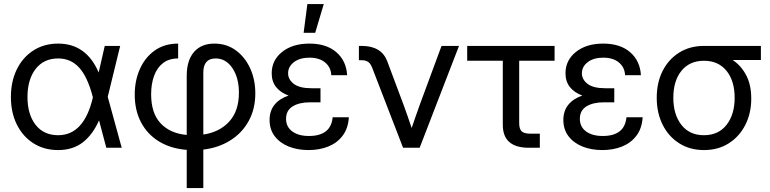

<svg xmlns="http://www.w3.org/2000/svg" viewBox="-20 -748 3896 972"><path d="M274.4 11.7Q203.1 11.7 149.2 -22.7Q95.2 -57.1 65.2 -117.7Q35.2 -178.2 35.2 -256.8Q35.2 -335.9 65.2 -397Q95.2 -458 149.2 -492.7Q203.1 -527.3 274.4 -527.3Q417 -527.3 479.5 -380.9L510.3 -515.6H588.4L525.4 -257.8L596.2 0H518.1L481.4 -138.7Q449.2 -65.9 398.9 -27.1Q348.6 11.7 274.4 11.7ZM450.2 -254.9 449.2 -259.3Q422.9 -359.4 380.6 -405.8Q338.4 -452.1 274.4 -452.1Q201.7 -452.1 160.4 -398.9Q119.1 -345.7 119.1 -256.8Q119.1 -168.9 160.2 -116.2Q201.2 -63.5 274.4 -63.5Q405.8 -63.5 450.2 -254.9Z M925.3 204.1V10.7Q844.7 4.4 785.6 -31.5Q726.6 -67.4 694.3 -128.2Q662.1 -189 662.1 -269Q662.1 -340.8 688.5 -399.4Q714.8 -458 763.9 -492.7Q813 -527.3 881.8 -527.3V-452.1Q835 -452.1 804.7 -428.2Q774.4 -404.3 759.8 -363.3Q745.1 -322.3 745.1 -271Q745.1 -174.3 793.5 -123.3Q841.8 -72.3 925.3 -64.9V-363.8Q925.3 -442.4 962.2 -484.9Q999 -527.3 1065.4 -527.3Q1126.5 -527.3 1173.1 -493.7Q1219.7 -460 1246.1 -402.8Q1272.5 -345.7 1272.5 -275.4Q1272.5 -196.3 1239 -135.5Q1205.6 -74.7 1146.2 -37.4Q1086.9 0 1009.3 9.3V204.1ZM1009.3 -66.9Q1090.8 -78.6 1140.1 -132.3Q1189.5 -186 1189.5 -278.3Q1189.5 -354.5 1156.5 -403.3Q1123.5 -452.1 1071.8 -452.1Q1009.3 -452.1 1009.3 -380.9Z M1542 11.7Q1485.8 11.7 1441.2 -6.3Q1396.5 -24.4 1370.6 -58.6Q1344.7 -92.8 1344.7 -140.6Q1344.7 -187 1370.1 -218Q1395.5 -249 1440.9 -264.2Q1399.9 -279.3 1377.7 -307.4Q1355.5 -335.4 1355.5 -377Q1355.5 -442.9 1408.2 -485.1Q1460.9 -527.3 1546.4 -527.3Q1632.8 -527.3 1683.1 -483.4Q1733.4 -439.5 1737.3 -367.2H1657.2Q1655.3 -407.2 1626 -431.6Q1596.7 -456.1 1546.4 -456.1Q1497.6 -456.1 1468 -433.3Q1438.5 -410.6 1438.5 -377Q1438.5 -345.7 1467.3 -323.5Q1496.1 -301.3 1556.6 -301.3H1602.5V-230H1548.8Q1495.1 -230 1461.7 -209.5Q1428.2 -189 1428.2 -146.5Q1428.2 -106 1459.5 -82.8Q1490.7 -59.6 1543.9 -59.6Q1655.3 -59.6 1664.1 -154.3H1746.1Q1742.7 -98.1 1714.8 -61.3Q1687 -24.4 1642.1 -6.3Q1597.2 11.7 1542 11.7ZM1517.1 -582 1536.1 -727.5H1619.1L1575.7 -582Z M2020.5 0 1864.3 -404.8Q1856 -426.3 1843.5 -434.8Q1831.1 -443.4 1808.1 -443.4H1796.9V-515.6H1810.5Q1911.1 -515.6 1940.4 -438L2022.5 -218.8Q2033.7 -188.5 2043.9 -158.9Q2054.2 -129.4 2064 -100.1Q2074.2 -129.9 2084.5 -159.4Q2094.7 -189 2105.5 -218.8L2215.3 -515.6H2303.7L2104.5 0Z M2657.2 0Q2525.4 0 2525.4 -116.2V-440.4H2345.2V-515.6H2787.6V-440.4H2608.4V-125Q2608.4 -95.2 2620.8 -83.3Q2633.3 -71.3 2665 -71.3H2712.9V0Z M3029.3 11.7Q2973.1 11.7 2928.5 -6.3Q2883.8 -24.4 2857.9 -58.6Q2832 -92.8 2832 -140.6Q2832 -187 2857.4 -218Q2882.8 -249 2928.2 -264.2Q2887.2 -279.3 2865 -307.4Q2842.8 -335.4 2842.8 -377Q2842.8 -442.9 2895.5 -485.1Q2948.2 -527.3 3033.7 -527.3Q3120.1 -527.3 3170.4 -483.4Q3220.7 -439.5 3224.6 -367.2H3144.5Q3142.6 -407.2 3113.3 -431.6Q3084 -456.1 3033.7 -456.1Q2984.9 -456.1 2955.3 -433.3Q2925.8 -410.6 2925.8 -377Q2925.8 -345.7 2954.6 -323.5Q2983.4 -301.3 3043.9 -301.3H3089.8V-230H3036.1Q2982.4 -230 2949 -209.5Q2915.5 -189 2915.5 -146.5Q2915.5 -106 2946.8 -82.8Q2978 -59.6 3031.2 -59.6Q3142.6 -59.6 3151.4 -154.3H3233.4Q3230 -98.1 3202.1 -61.3Q3174.3 -24.4 3129.4 -6.3Q3084.5 11.7 3029.3 11.7Z M3543.9 11.7Q3472.7 11.7 3418.7 -22.5Q3364.7 -56.6 3334.7 -116.5Q3304.7 -176.3 3304.7 -252.9Q3304.7 -330.1 3334.7 -389.2Q3364.7 -448.2 3418.7 -481.9Q3472.7 -515.6 3543.9 -515.6H3832V-444.3H3689Q3731.9 -416 3757.6 -367.2Q3783.2 -318.4 3783.2 -249Q3783.2 -174.8 3753.2 -115.7Q3723.1 -56.6 3669.4 -22.5Q3615.7 11.7 3543.9 11.7ZM3543.9 -440.4Q3471.2 -440.4 3429.9 -389.6Q3388.7 -338.9 3388.7 -252.9Q3388.7 -168 3429.7 -115.7Q3470.7 -63.5 3543.9 -63.5Q3617.2 -63.5 3658.2 -116Q3699.2 -168.5 3699.2 -252.9Q3699.2 -338.4 3658 -389.4Q3616.7 -440.4 3543.9 -440.4Z"/></svg>

Font: Inter Display
Style: Regular
Weight: 400
Designer: Rasmus Andersson
Foundry: rsms
Version: Version 4.001;git-9221beed3